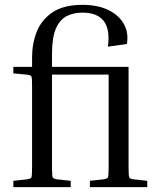

<svg xmlns="http://www.w3.org/2000/svg" viewBox="-20 -770 655 790"><path d="M586 -26V0H350V-26L405 -32Q421 -34 424 -40Q427 -46 427 -81V-463H194V-81Q194 -46 197 -40Q200 -34 216 -32L271 -26V0H35V-26L90 -32Q106 -34 109 -40Q112 -46 112 -81V-414Q112 -449 109.5 -455Q107 -461 90 -463L35 -468V-495H112V-535Q112 -591 131.5 -640Q151 -689 196.5 -719.5Q242 -750 319 -750Q383 -750 426.5 -728.5Q470 -707 490 -670.5Q510 -634 502 -589L424 -578Q443 -718 319 -718Q282 -718 254 -703.5Q226 -689 210 -652.5Q194 -616 194 -549V-495H509V-81Q509 -46 512 -40Q515 -34 531 -32Z"/></svg>

Font: Inria Serif
Style: Regular
Weight: 400
Designer: Black Foundry Team
Foundry: Black Foundry
Version: Version 1.000; ttfautohint (v1.8.3)